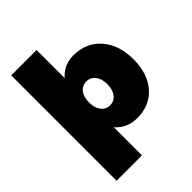

<svg xmlns="http://www.w3.org/2000/svg" viewBox="-258 -877 1206 1206"><g transform="rotate(-45 345.0 -274.0)"><path d="M60.1 193.8V-742.2H285.2V-492.2Q339.4 -555.2 423.8 -555.2Q537.6 -555.2 606.2 -477.3Q674.8 -399.4 674.8 -270Q674.8 -143.1 608.4 -67.6Q542 7.8 430.2 7.8Q341.3 7.8 285.2 -56.2V193.8ZM366.2 -169.9Q403.3 -169.9 425.8 -199Q448.2 -228 448.2 -275.9Q448.2 -323.7 425.8 -352.8Q403.3 -381.8 366.2 -381.8Q329.6 -381.8 307.4 -352.8Q285.2 -323.7 285.2 -275.9Q285.2 -228 307.4 -199Q329.6 -169.9 366.2 -169.9Z"/></g></svg>

Font: Trueno Black
Style: Regular
Weight: 900
Designer: Julieta Ulanovsky
Foundry: Julieta Ulanovsky
Version: Version 3.001b | FøM Fix